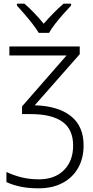

<svg xmlns="http://www.w3.org/2000/svg" viewBox="-20 -785 508 1045"><path d="M414 -532V-490L169 -212Q297 -208 366 -153Q435 -98 435 6Q435 76 405.5 128.5Q376 181 321 210.5Q266 240 190 240Q135 240 92 231Q49 222 15 206V151Q50 168 94.5 179.5Q139 191 192 191Q278 191 328 141Q378 91 378 7Q378 -81 319.5 -122.5Q261 -164 148 -164H100V-206L342 -483H31V-532ZM191 -606Q178 -628 157 -655Q136 -682 113 -708.5Q90 -735 72 -755V-765H113Q140 -742 167.5 -713Q195 -684 218 -656Q242 -684 270.5 -713Q299 -742 326 -765H367V-755Q348 -735 324.5 -708.5Q301 -682 280 -655Q259 -628 247 -606Z"/></svg>

Font: RS Noto Sans Light
Style: Regular
Weight: 300
Designer: Monotype Design Team
Foundry: Monotype Imaging Inc.
Version: Version 3.10